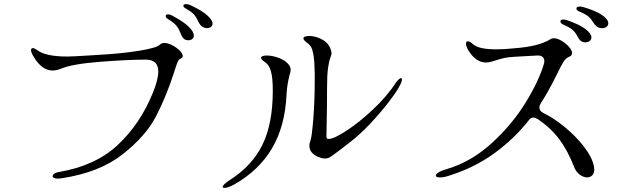

<svg xmlns="http://www.w3.org/2000/svg" viewBox="-20 -898 3040 934"><path d="M942 -798Q936 -813 924.5 -826.5Q913 -840 883 -857Q872 -863 872 -870Q872 -878 885 -878Q893 -878 904 -874Q962 -847 988 -823.5Q1014 -800 1014 -783Q1014 -773 1006 -767Q998 -761 987 -761Q970 -761 956 -775Q950 -782 942 -798ZM857 -740Q850 -758 838.5 -772.5Q827 -787 796 -806Q786 -812 786 -820Q786 -828 798 -828Q808 -828 818 -822Q874 -792 898.5 -767.5Q923 -743 923 -725Q923 -714 915 -708Q907 -702 896 -702Q877 -702 867 -718Q860 -729 857 -740ZM262 -29Q249 -29 242.5 -32.5Q236 -36 236 -41Q236 -47 244 -53Q252 -59 265 -61Q444 -91 553 -193Q662 -295 723 -445Q750 -511 750 -550Q750 -608 689 -608Q604 -608 468 -597.5Q332 -587 277 -564Q255 -555 236 -555Q184 -555 145 -620Q131 -642 131 -654Q131 -664 140 -664Q147 -664 160 -655Q200 -623 307 -623Q330 -623 410 -628L457 -631Q570 -637 656.5 -651Q743 -665 758 -681Q766 -689 780 -689Q797 -689 818 -678Q839 -667 854 -652Q869 -637 869 -625Q869 -617 857 -612Q849 -609 842.5 -592.5Q836 -576 824 -538Q787 -424 737.5 -329.5Q688 -235 576 -147Q464 -59 281 -31Q267 -29 262 -29Z M1485 -189Q1485 -202 1490 -213Q1497 -232 1504 -318.5Q1511 -405 1511 -503V-544Q1510 -603 1504.5 -632.5Q1499 -662 1491.5 -672.5Q1484 -683 1469 -694Q1456 -704 1456 -711Q1456 -717 1464 -720Q1472 -723 1484 -723Q1517 -723 1549.5 -704.5Q1582 -686 1591 -650Q1593 -640 1593 -639Q1593 -633 1586.5 -615.5Q1580 -598 1575.5 -565.5Q1571 -533 1571 -471Q1571 -374 1569 -296Q1568 -267 1568 -231Q1568 -222 1579 -222Q1604 -222 1666 -262.5Q1728 -303 1795.5 -366.5Q1863 -430 1906 -496Q1922 -518 1931 -518Q1937 -518 1934.5 -505.5Q1932 -493 1919 -471Q1906 -447 1869 -399Q1832 -351 1781 -296.5Q1730 -242 1676 -201L1637 -171Q1595 -139 1583.5 -132.5Q1572 -126 1555 -127Q1544 -128 1527 -135Q1510 -142 1497.5 -155.5Q1485 -169 1485 -189ZM1072 16Q1063 16 1063 11Q1063 1 1099 -23Q1206 -91 1256.5 -193.5Q1307 -296 1307 -457Q1307 -519 1298 -551Q1289 -583 1269 -596Q1250 -608 1250 -617Q1250 -622 1257.5 -625Q1265 -628 1277 -628Q1303 -628 1333 -617.5Q1363 -607 1380 -589Q1394 -574 1394 -560Q1394 -549 1388 -531Q1376 -483 1374 -439Q1367 -285 1303.5 -177Q1240 -69 1120 -1Q1089 16 1072 16Z M2864 -792Q2855 -807 2842 -818Q2829 -829 2798 -842Q2784 -848 2784 -856Q2784 -866 2801 -866Q2810 -866 2816 -864Q2881 -845 2910 -824Q2939 -803 2939 -785Q2939 -774 2930.5 -767.5Q2922 -761 2909 -761Q2892 -761 2881 -771Q2872 -778 2864 -792ZM2788 -723Q2779 -740 2766 -752Q2753 -764 2719 -779Q2706 -785 2706 -794Q2706 -798 2709.5 -800.5Q2713 -803 2720 -803Q2728 -803 2738 -800Q2801 -778 2829 -756Q2857 -734 2857 -716Q2857 -705 2848 -698.5Q2839 -692 2827 -692Q2811 -692 2801 -703Q2796 -708 2788 -723ZM2121 -35Q2100 -35 2100 -44Q2100 -51 2113.5 -59.5Q2127 -68 2155 -76Q2273 -111 2372.5 -202Q2472 -293 2537.5 -400Q2603 -507 2627 -591Q2628 -595 2628 -601Q2628 -614 2619 -621.5Q2610 -629 2594 -628L2486 -622Q2453 -620 2436 -616.5Q2419 -613 2397 -606L2370 -598Q2358 -594 2344 -594Q2305 -594 2273 -632Q2247 -665 2247 -686Q2247 -697 2256 -697Q2266 -697 2280 -684Q2307 -658 2394 -658Q2434 -658 2481 -663Q2602 -672 2657 -707Q2665 -712 2674 -712Q2691 -712 2712 -699.5Q2733 -687 2748 -670Q2763 -653 2763 -640Q2763 -627 2747 -621Q2733 -616 2721 -597Q2709 -578 2688 -534Q2645 -448 2611 -396Q2604 -385 2604 -375Q2604 -357 2624 -348Q2672 -325 2726 -281Q2780 -237 2820 -185.5Q2860 -134 2869 -90Q2871 -78 2871 -74Q2871 -55 2861 -45Q2851 -35 2836 -35Q2818 -35 2799.5 -49Q2781 -63 2772 -88Q2741 -167 2700 -221.5Q2659 -276 2597 -318Q2584 -326 2575 -326Q2562 -326 2554 -315Q2484 -225 2385.5 -153Q2287 -81 2160 -42Q2139 -35 2121 -35Z"/></svg>

Font: Hina Mincho
Style: Regular
Weight: 400
Designer: satsuyako
Foundry: satsuyako
Version: Version 1.100